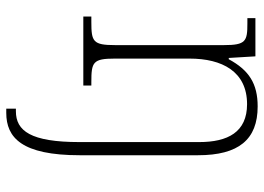

<svg xmlns="http://www.w3.org/2000/svg" viewBox="-132 -450 823 598"><g transform="rotate(90 279.0 -151.5)"><path d="M319 240H332C409 240 464 192 464 11V-357C464 -484 415 -543 312 -543C241 -543 199 -516 165 -453H161L156 -536H37V-511H54C109 -511 121 -506 121 -438V-99C121 -30 110 -25 49 -25H32V0H247V-25H236C174 -25 163 -30 163 -98V-331C163 -432 203 -510 305 -510C392 -510 423 -450 423 -361V12C423 164 388 210 327 210H319Z"/></g></svg>

Font: Noto Serif Myanmar SemiCondensed ExtraLight
Style: Regular
Weight: 200
Width: 4
Designer: Ben Mitchell and the Monotype Design Team
Foundry: Monotype Imaging Inc.
Version: Version 2.106